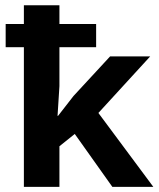

<svg xmlns="http://www.w3.org/2000/svg" viewBox="-20 -726 616 746"><path d="M2 -632.8H72.8V-705.6H210.9V-632.8H353.5V-542.5H210.9V-391.1L203.6 -275.9H205.6L265.6 -353L407.7 -506.8H563.5L362.3 -287.1L575.7 0H416.5L270.5 -205.6L210.9 -157.7V0H72.8V-542.5H2Z"/></svg>

Font: Bpm'online Open Sans
Style: Bold
Weight: 700
Foundry: Ascender Corporation
Version: Version 1.10